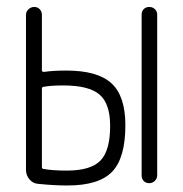

<svg xmlns="http://www.w3.org/2000/svg" viewBox="-20 -540 540 566"><path d="M397.5 -23.4V-497.1Q397.5 -506.8 403.8 -513.2Q410.2 -519.5 419.9 -519.5Q429.7 -519.5 436.5 -513.2Q443.4 -506.8 443.4 -497.1V-23.4Q443.4 -13.7 436.5 -6.8Q429.7 0 419.9 0Q410.2 0 403.8 -6.3Q397.5 -12.7 397.5 -23.4ZM103.5 -278.3V-47.9Q103.5 -42 108.4 -42Q134.8 -37.1 176.8 -37.1Q247.1 -37.1 275.9 -66.4Q304.7 -95.7 304.7 -168.9Q304.7 -234.4 273.4 -261.2Q242.2 -288.1 167 -288.1Q129.9 -288.1 109.4 -284.2Q103.5 -284.2 103.5 -278.3ZM92.8 2Q77.1 1 66.9 -11.2Q56.6 -23.4 56.6 -39.1V-496.1Q56.6 -505.9 64 -512.7Q71.3 -519.5 81.1 -519.5Q90.8 -519.5 97.2 -512.7Q103.5 -505.9 103.5 -496.1V-332Q103.5 -328.1 110.4 -328.1Q135.7 -332 175.8 -332Q267.6 -332 308.6 -294.4Q349.6 -256.8 349.6 -170.9Q349.6 -74.2 310.5 -33.7Q271.5 6.8 178.7 6.8Q139.6 6.8 92.8 2Z"/></svg>

Font: Rounded-L Mgen+ 1m light
Style: Regular
Weight: 200
Designer: [Source Han Sans]
Ryoko NISHIZUKA  (kana & ideographs); Paul D. Hunt (Latin, Greek & Cyrillic); Wenlong ZHANG  (bopomofo
Version: Version 1.059.20150602